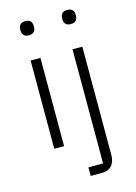

<svg xmlns="http://www.w3.org/2000/svg" viewBox="-137 -804 760 1076"><g transform="rotate(-15 243.0 -266.5)"><path d="M121 -651Q101 -651 91.5 -661Q82 -671 82 -687V-697Q82 -713 91.5 -723Q101 -733 121 -733Q141 -733 150.5 -723Q160 -713 160 -697V-687Q160 -671 150.5 -661Q141 -651 121 -651ZM93 -512H150V0H93ZM336 -512H393V115Q393 154 374 177Q355 200 313 200H251V150H336ZM364 -651Q344 -651 334.5 -661Q325 -671 325 -687V-697Q325 -713 334.5 -723Q344 -733 364 -733Q384 -733 393.5 -723Q403 -713 403 -697V-687Q403 -671 393.5 -661Q384 -651 364 -651Z"/></g></svg>

Font: IBM Plex Sans Devanagari Light
Style: Regular
Weight: 300
Designer: Mike Abbink, Paul van der Laan, Pieter van Rosmalen, Erin McLaughlin
Foundry: Bold Monday
Version: Version 1.1